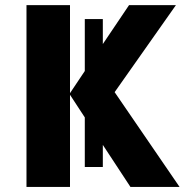

<svg xmlns="http://www.w3.org/2000/svg" viewBox="-20 -734 725 754"><path d="M383.8 -165 492.2 0H685.1L430.2 -372.1L670.9 -713.9H486.8L383.8 -561V-659.2H313V-455.1L254.9 -368.2V-713.9H84V0H254.9V-361.8L313 -272.9V-78.1H383.8Z"/></svg>

Font: Noto Reveo Sans
Style: Regular
Weight: 800
Designer: Monotype Design Team
Foundry: Monotype Imaging Inc.
Version: Version 2.007